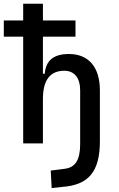

<svg xmlns="http://www.w3.org/2000/svg" viewBox="-20 -752 626 1007"><path d="M101.6 0H205.1V-232.4C205.1 -332 242.7 -380.9 317.4 -380.9C369.6 -380.9 400.4 -343.8 400.4 -278.3V3.9C400.4 88.4 374.5 128.4 314.5 133.8L246.1 142.6L251 234.4L304.7 228.5C443.8 218.8 503.9 149.9 503.9 -11.7V-278.3C503.9 -399.4 444.8 -468.8 341.8 -468.8C261.2 -468.8 220.2 -434.6 214.8 -365.2H205.1V-559.6H376V-644.5H205.1V-732.4H101.6V-644.5H0V-559.6H101.6Z"/></svg>

Font: CaskaydiaCove Nerd Font
Style: Regular
Weight: 400
Designer: Aaron Bell
Foundry: Saja Typeworks
Version: Version 2111.1;Nerd Fonts 2.3.3